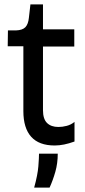

<svg xmlns="http://www.w3.org/2000/svg" viewBox="-20 -650 387 871"><path d="M228 10Q157 10 121.5 -29.5Q86 -69 86 -146V-440H15L16 -512H52Q82 -513 95 -526.5Q108 -540 111 -569L118 -630H175V-517H317V-439H175V-150Q175 -110 193.5 -92Q212 -74 245 -74Q263 -74 282.5 -79Q302 -84 318 -97V-8Q293 1 271 5.5Q249 10 228 10ZM135 201Q151 143 154 104.5Q157 66 157 47H242Q242 91 231 129.5Q220 168 205 201Z"/></svg>

Font: Bricolage Grotesque 60pt
Style: Regular
Weight: 400
Version: Version 1.001;gftools[0.9.33.dev8+g029e19f]